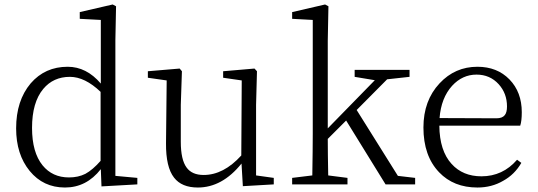

<svg xmlns="http://www.w3.org/2000/svg" viewBox="-20 -823 2401 857"><path d="M270 14Q173 14 112.5 -60Q52 -134 52 -250Q52 -374 117 -451Q181 -525 282 -525Q366 -525 430 -450V-734L336 -739V-769L483 -803L498 -795L495 -643V-38L593 -29V0L433 9L430 -68Q366 14 270 14ZM288 -31Q329 -31 361 -47Q394 -65 429 -105V-413Q359 -480 292 -480Q218 -480 173 -426Q123 -366 123 -252Q123 -143 170 -85Q214 -31 288 -31Z M863 14Q791 14 757 -30Q720 -77 721 -184L724 -464L640 -476V-505L782 -517L792 -505L787 -355V-190Q787 -110 813 -75Q837 -42 889 -42Q978 -42 1057 -129L1059 -464L976 -476V-505L1116 -517L1127 -505L1123 -355V-40L1202 -29V0L1064 8L1058 -93Q972 14 863 14Z M1284 0V-29L1374 -40Q1376 -158 1376 -227V-734L1284 -739V-769L1431 -803L1446 -795L1443 -641V-250L1653 -465L1563 -480V-511H1808V-480L1708 -469L1572 -332L1756 -38L1833 -29V0H1701L1525 -285L1443 -203Q1443 -142 1445 -40L1531 -29V0Z M2111 14Q2005 14 1940 -54Q1870 -127 1870 -254Q1870 -374 1942 -451Q2011 -525 2111 -525Q2199 -525 2254 -468.5Q2309 -412 2309 -322Q2309 -283 2302 -262H1941Q1942 -150 1996 -91Q2046 -36 2129 -36Q2224 -36 2288 -110L2307 -96Q2277 -44 2226 -16Q2175 14 2111 14ZM2196 -295Q2222 -295 2233 -309Q2243 -321 2243 -348Q2243 -406 2206 -447Q2167 -490 2107 -490Q2044 -490 1998 -440Q1949 -386 1942 -296Z"/></svg>

Font: GenRyuMin TW L
Style: Regular
Weight: 300
Version: Version 1.501;PS 1;hotconv 16.6.51;makeotf.lib2.5.65220